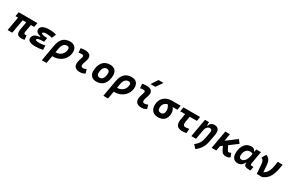

<svg xmlns="http://www.w3.org/2000/svg" viewBox="227 -2658 7163 4750"><g transform="rotate(30 3808.5 -283.0)"><path d="M444.8 9.8C485.8 9.8 506.3 7.3 540 -1L525.9 -119.6C511.2 -117.2 501 -115.7 491.2 -115.7C457 -115.7 445.8 -138.2 454.1 -186.5L490.2 -394.5H584L605.5 -517.6H71.3L49.8 -394.5H124L54.2 0H186L255.9 -394.5H358.4L320.3 -178.2C297.9 -49.3 336.4 9.8 444.8 9.8Z M844.2 9.8C929.2 9.8 1002 0.5 1058.6 -13.7L1054.7 -137.2C1008.8 -127.9 954.6 -115.2 870.1 -115.2C810.5 -115.2 780.8 -126.5 780.8 -149.4C780.8 -182.1 838.4 -198.2 955.1 -198.2H980.5L1002 -316.4C883.8 -319.8 833 -335 833 -362.3C833 -389.6 871.6 -402.3 935.5 -402.3C998.5 -402.3 1051.3 -395 1096.7 -379.9L1147.9 -498C1098.6 -518.1 1032.2 -527.3 946.8 -527.3C814.5 -527.3 697.3 -493.7 697.3 -385.3C697.3 -329.6 743.2 -291.5 834.5 -270.5L831.5 -253.4C720.2 -240.7 633.3 -200.7 633.3 -103C633.3 -27.3 703.6 9.8 844.2 9.8Z M1543 -527.3C1371.6 -527.3 1276.9 -435.1 1241.2 -233.9L1160.6 224.6H1294.9L1332.5 9.3C1338.9 9.8 1345.2 9.8 1351.6 9.8C1567.4 9.8 1729.5 -141.1 1729.5 -341.8C1729.5 -458.5 1660.2 -527.3 1543 -527.3ZM1374.5 -229.5C1395 -346.7 1443.4 -400.4 1528.3 -400.4C1566.9 -400.4 1589.4 -377 1589.4 -336.9C1589.4 -210.9 1491.7 -115.7 1362.3 -115.7C1359.9 -115.7 1356.9 -115.7 1354.5 -115.7Z M2229.5 -142.6C2195.8 -123 2175.3 -115.7 2143.1 -115.7C2100.1 -115.7 2078.6 -134.8 2081.1 -172.4C2085.4 -234.9 2113.8 -281.2 2128.9 -345.2C2158.2 -465.3 2101.1 -527.3 1958 -527.3C1919.4 -527.3 1880.9 -524.4 1842.8 -513.7L1853 -390.6C1882.8 -398.4 1912.6 -401.9 1942.4 -401.9C1985.8 -401.9 2003.9 -382.3 1994.1 -345.2C1980 -288.1 1949.2 -222.7 1944.8 -153.3C1938 -46.4 1999 9.8 2124 9.8C2181.2 9.8 2223.1 -8.3 2263.2 -31.2Z M2588.9 9.8C2770 9.8 2877 -118.2 2877 -335C2877 -456.1 2805.2 -527.3 2683.6 -527.3C2502.4 -527.3 2395.5 -397.5 2395.5 -177.7C2395.5 -60.1 2467.3 9.8 2588.9 9.8ZM2612.3 -115.7C2561.5 -115.7 2531.7 -148.4 2531.7 -203.6C2531.7 -328.1 2580.6 -401.9 2662.6 -401.9C2711.9 -401.9 2740.7 -369.1 2740.7 -314C2740.7 -189.5 2692.9 -115.7 2612.3 -115.7Z M3300.8 -527.3C3129.4 -527.3 3034.7 -435.1 2999 -233.9L2918.5 224.6H3052.7L3090.3 9.3C3096.7 9.8 3103 9.8 3109.4 9.8C3325.2 9.8 3487.3 -141.1 3487.3 -341.8C3487.3 -458.5 3418 -527.3 3300.8 -527.3ZM3132.3 -229.5C3152.8 -346.7 3201.2 -400.4 3286.1 -400.4C3324.7 -400.4 3347.2 -377 3347.2 -336.9C3347.2 -210.9 3249.5 -115.7 3120.1 -115.7C3117.7 -115.7 3114.7 -115.7 3112.3 -115.7Z M3987.3 -142.6C3953.6 -123 3933.1 -115.7 3900.9 -115.7C3857.9 -115.7 3836.4 -134.8 3838.9 -172.4C3843.3 -234.9 3871.6 -281.2 3886.7 -345.2C3916 -465.3 3858.9 -527.3 3715.8 -527.3C3677.2 -527.3 3638.7 -524.4 3600.6 -513.7L3610.8 -390.6C3640.6 -398.4 3670.4 -401.9 3700.2 -401.9C3743.7 -401.9 3761.7 -382.3 3752 -345.2C3737.8 -288.1 3707 -222.7 3702.6 -153.3C3695.8 -46.4 3756.8 9.8 3881.8 9.8C3939 9.8 3981 -8.3 4021 -31.2ZM3784.7 -609.4H3919.9L4048.8 -794.9H3903.8Z M4353 9.8C4506.8 9.8 4595.2 -81.5 4595.2 -240.2C4595.2 -291 4578.6 -343.3 4544.4 -392.1H4677.2L4698.7 -519H4449.7C4258.8 -519 4132.8 -398.4 4132.8 -215.8C4132.8 -72.3 4212.9 9.8 4353 9.8ZM4405.3 -388.7C4442.4 -337.4 4459 -285.2 4459 -240.2C4459 -161.1 4423.3 -115.7 4360.4 -115.7C4302.2 -115.7 4269 -151.9 4269 -213.9C4269 -307.6 4321.8 -373 4405.3 -388.7Z M5047.4 9.8C5087.9 9.8 5127 4.4 5161.6 -5.9L5168.9 -129.4C5128.9 -120.6 5093.3 -115.7 5064.5 -115.7C5008.8 -115.7 4986.8 -155.8 5000.5 -232.9L5028.8 -394.5H5232.4L5253.9 -517.6H4778.3L4756.8 -394.5H4897.5L4867.2 -219.7C4840.8 -68.8 4902.3 9.8 5047.4 9.8Z M5301.8 0H5436L5480 -250.5V-249.5C5498.5 -363.8 5548.3 -401.9 5604 -401.9C5649.4 -401.9 5671.4 -371.1 5660.6 -312.5L5633.8 -163.6C5611.8 -43 5590.8 35.2 5462.4 136.2L5548.3 229C5705.6 106.9 5736.8 7.8 5768.1 -164.6L5795.4 -315.4C5820.3 -454.1 5774.4 -527.3 5664.1 -527.3C5590.8 -527.3 5542.5 -489.7 5520.5 -423.8H5506.3L5508.8 -517.6H5393.1Z M5882.8 0H6015.1L6039.6 -138.7L6098.6 -182.6L6149.4 -77.6C6181.2 -12.2 6226.1 9.8 6287.1 9.8C6330.6 9.8 6364.7 -0.5 6406.7 -26.4L6363.8 -134.8C6339.8 -121.1 6322.3 -115.7 6301.3 -115.7C6282.2 -115.7 6270.5 -127 6257.3 -153.8L6203.6 -260.7L6431.2 -430.2L6358.4 -527.3L6069.8 -308.6L6106.4 -517.6H5974.1Z M6845.7 -444.3H6836.9C6818.8 -490.7 6792.5 -522.5 6718.3 -522.5C6563.5 -522.5 6460.4 -387.2 6460.4 -184.1C6460.4 -60.5 6522 10.3 6629.4 10.3C6704.6 10.3 6765.1 -32.7 6798.8 -109.4H6810.1C6800.8 -25.9 6838.9 4.9 6950.2 4.9H6994.6L7014.2 -106.9H6995.6C6934.6 -106.9 6922.9 -120.6 6928.7 -154.8L6992.2 -517.6H6858.9ZM6755.9 -397C6795.9 -397 6817.4 -386.7 6833 -371.6L6824.7 -325.7C6800.8 -191.9 6739.7 -115.2 6661.1 -115.2C6620.1 -115.2 6596.2 -144.5 6596.2 -196.3C6596.2 -316.9 6660.2 -397 6755.9 -397Z M7171.4 0 7325.7 2.9C7497.6 -69.8 7570.8 -204.6 7611.3 -517.6H7471.2C7446.8 -285.6 7401.4 -172.4 7292.5 -117.7L7279.8 -296.9C7269.5 -443.4 7221.7 -496.1 7140.6 -527.3L7069.3 -406.7C7112.3 -395 7143.6 -355.5 7149.9 -274.4Z"/></g></svg>

Font: Cascadia Code NF
Style: Bold Italic
Weight: 700
Italic angle: -10°
Monospace: yes
Designer: Aaron Bell
Foundry: Saja Typeworks
Version: Version 2404.023